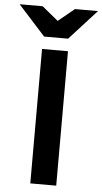

<svg xmlns="http://www.w3.org/2000/svg" viewBox="-112 -959 530 996"><g transform="rotate(5 153.0 -460.5)"><path d="M215 -765 357 -921H237L153 -852L69 -921H-51L90 -765ZM85 0H220V-700H85Z"/></g></svg>

Font: Overpass ExtraBold
Style: Regular
Weight: 800
Designer: Delve Withrington, Thomas Jockin
Foundry: Delve Fonts
Version: Version 3.000;DELV;Overpass